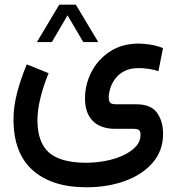

<svg xmlns="http://www.w3.org/2000/svg" viewBox="-20 -562 761 826"><path d="M234.9 -542H306.2L402.8 -380.9H338.4L270.5 -496.1L203.1 -380.9H138.7ZM189 -247.1Q167 -193.4 154.1 -141.4Q141.1 -89.4 141.1 -44.9Q141.1 50.8 190.7 94.2Q240.2 137.7 348.6 138.2Q391.1 138.2 432.9 130.4Q474.6 122.6 508.8 106.9Q543 91.3 563.7 69.1Q584.5 46.9 584.5 17.6Q584.5 3.4 578.4 -2.2Q572.3 -7.8 552.2 -7.8H475.6Q413.1 -7.8 379.4 -41.5Q345.7 -75.2 345.7 -138.2Q345.7 -199.2 373.8 -253.2Q401.9 -307.1 453.6 -340.8Q505.4 -374.5 577.1 -374.5Q595.2 -374.5 624.5 -370.4Q653.8 -366.2 681.2 -355L661.6 -255.9Q640.6 -262.7 618.7 -265.9Q596.7 -269 577.1 -269Q539.6 -269 514.6 -255.9Q489.7 -242.7 475.1 -222.4Q460.4 -202.1 454.1 -181.2Q447.8 -160.2 447.8 -144.5Q447.8 -127.4 453.9 -120.4Q460 -113.3 480.5 -113.3H568.4Q629.9 -112.8 655.8 -76.4Q681.6 -40 681.6 13.7Q681.6 85.4 637.7 137Q593.8 188.5 518.8 216.1Q443.8 243.7 351.1 243.7Q203.6 243.7 120.8 170.4Q38.1 97.2 38.1 -48.3Q38.1 -103.5 53.5 -162.6Q68.8 -221.7 95.2 -285.2Z"/></svg>

Font: Vazir Medium FD
Style: Medium-FD
Weight: 500
Designer: Saber Rastikerdar
Foundry: Saber Rastikerdar
Version: Version 30.0.0